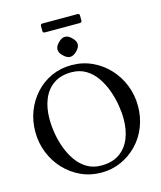

<svg xmlns="http://www.w3.org/2000/svg" viewBox="-138 -1061 984 1173"><g transform="rotate(-15 353.5 -475.0)"><path d="M347.8 -671Q417.8 -671 477.6 -643.5Q537.5 -616 582.5 -568Q627.5 -520 652.4 -457.5Q677.2 -395 677.2 -325Q677.2 -255 652.9 -193.5Q628.5 -132 584.5 -86.5Q540.5 -41 482.6 -15Q424.8 11 357.8 11Q287.8 11 228.4 -16.5Q169 -44 124.5 -91.5Q80 -139 55.1 -201.5Q30.2 -264 30.2 -334Q30.2 -403 53.6 -463.5Q77 -524 120 -571Q163 -618 220.9 -644.5Q278.8 -671 347.8 -671ZM336.5 -629Q270.2 -629 225.4 -598.8Q180.5 -568.5 157.4 -514.1Q134.2 -459.8 134.2 -386.8Q134.2 -343.5 142.2 -294.9Q150.2 -246.2 167.8 -199.6Q185.2 -153 212.6 -114.6Q240 -76.2 278.6 -53.6Q317.2 -31 368.2 -31Q436.5 -31 481.8 -61.8Q527 -92.5 549.6 -146.9Q572.2 -201.2 572.2 -272.2Q572.2 -311.5 564.4 -359.1Q556.5 -406.8 539.4 -454.4Q522.2 -502 495 -541.5Q467.8 -581 428.5 -605Q389.2 -629 336.5 -629ZM354.7 -848.5Q376.8 -848.5 397.5 -826.7Q419.2 -806 419.2 -785Q419.2 -764 397.5 -743.3Q376.8 -721.5 354.8 -721.5Q335 -721.5 313 -743.2Q291.2 -763.1 291.2 -785.1Q291.2 -806 313 -826.7Q333.8 -848.5 354.7 -848.5ZM478.2 -919Q478.2 -906 465.2 -906H244.2Q231.2 -906 231.2 -919V-949.5Q231.2 -962.5 244.2 -962.5H465.2Q478.2 -962.5 478.2 -949.5Z"/></g></svg>

Font: Young Serif Light
Style: Regular
Weight: 300
Designer: Bastien Sozeau
Foundry: NBR — Bastien Sozeau
Version: Version 5.001